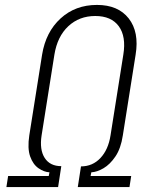

<svg xmlns="http://www.w3.org/2000/svg" viewBox="-20 -760 640 780"><path d="M6 0 13 -45H178L181 -60Q159 -61 136.5 -76.5Q114 -92 102.5 -124.5Q91 -157 99 -210L151 -538Q166 -630 226 -685Q286 -740 374 -740Q460 -740 503 -685Q546 -630 531 -538L479 -210Q471 -157 449 -124.5Q427 -92 400.5 -76.5Q374 -61 351 -60L348 -45H513L506 0H296L309 -84Q356 -84 388 -118Q420 -152 429 -210L481 -538Q493 -612 462.5 -653.5Q432 -695 367 -695Q302 -695 257.5 -653.5Q213 -612 201 -538L149 -210Q140 -152 161.5 -118.5Q183 -85 229 -85L216 0Z"/></svg>

Font: NKDuy Mono Thin
Style: Italic
Weight: 100
Italic angle: -9°
Monospace: yes
Designer: NKDuy
Foundry: NKDuy
Version: Version 2.251; ttfautohint (v1.8.4.7-5d5b)